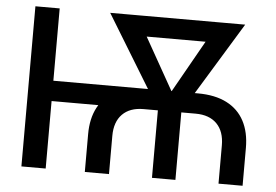

<svg xmlns="http://www.w3.org/2000/svg" viewBox="-51 -798 1250 869"><g transform="rotate(5 574.0 -364.0)"><path d="M363.8 0V-171.9Q363.8 -243.2 390.9 -293.9Q418 -344.7 471.2 -371.8Q524.4 -398.9 602.1 -398.9H842.8Q920.9 -398.9 973.9 -371.8Q1026.9 -344.7 1053.7 -293.9Q1080.6 -243.2 1080.6 -171.9V0H971.2V-173.8Q971.2 -237.3 937 -272Q902.8 -306.6 840.8 -306.6H603.5Q542 -306.6 507.8 -272Q473.6 -237.3 473.6 -173.8V0ZM75.7 0V-727.5H186V0ZM161.6 -306.6V-398.9H624V-306.6ZM668.9 0V-368.2H775.4V0ZM679.7 -294.4 415.5 -727.5H537.1L753.9 -342.8L739.3 -294.4ZM704.6 -294.4 694.3 -346.7 909.2 -727.5H1028.8L764.6 -294.4ZM497.1 -634.8V-727.5H942.4V-634.8Z"/></g></svg>

Font: Inter 20pt Medium
Style: Regular
Weight: 500
Version: Version 4.001;git-66647c0bb